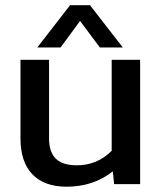

<svg xmlns="http://www.w3.org/2000/svg" viewBox="-20 -702 618 732"><path d="M122.1 -521 247.1 -682.1H323.2L448.2 -521H360.8L285.2 -622.1L210.9 -521ZM233.9 9.8Q148.9 9.8 103.5 -37.4Q58.1 -84.5 58.1 -174.8V-474.1H167V-174.8Q167 -122.1 192.9 -96.9Q218.8 -71.8 272.9 -71.8Q350.6 -71.8 405.8 -127V-474.1H514.2V0H415L410.2 -48.8Q336.4 9.8 233.9 9.8Z"/></svg>

Font: Kanit
Style: Regular
Weight: 400
Designer: Katatrad Team
Foundry: CadsonDemak
Version: Version 1.000;PS 001.000;hotconv 1.0.88;makeotf.lib2.5.64775